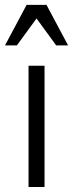

<svg xmlns="http://www.w3.org/2000/svg" viewBox="-27 -753 294 773"><path d="M247.1 -570.3H199.2L120.1 -678.7L41 -570.3H-6.8L80.1 -733.4H160.2ZM152.3 0H87.9V-488.3H152.3Z"/></svg>

Font: Lohit Devanagari
Style: Regular
Weight: 400
Version: 2.95.4